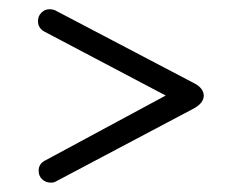

<svg xmlns="http://www.w3.org/2000/svg" viewBox="-20 -475 521 412"><path d="M75.6 -407Q61.5 -414.5 61.5 -429.8Q61.5 -440.5 68.9 -447.9Q76.2 -455.2 86.4 -455.2Q92.6 -455.2 97.8 -453.1L392.8 -298.4Q417.2 -286.9 417.2 -269.8Q417.2 -252.8 392.8 -240.6L99.8 -85.6Q95.8 -83.1 89 -83.1Q78.2 -83.1 70.6 -90.2Q62.9 -97.2 62.9 -108.6Q62.9 -123.9 77.6 -131L335.6 -270Z"/></svg>

Font: Libertine-Super Thin
Style: Regular
Weight: 100
Designer: Bastien Sozeau
Foundry: NBR — Bastien Sozeau
Version: Version 2.003;gftools[0.9.33]